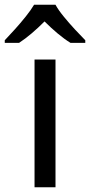

<svg xmlns="http://www.w3.org/2000/svg" viewBox="-60 -786 378 806"><path d="M173 0H85V-536H173ZM173 -766Q185 -744 207.5 -716.5Q230 -689 254.5 -662.5Q279 -636 298 -617V-606H236Q210 -622 182 -645.5Q154 -669 127 -696Q100 -669 73 -646Q46 -623 20 -606H-40V-617Q-21 -637 2.5 -663Q26 -689 48 -716.5Q70 -744 83 -766Z"/></svg>

Font: Noto Sans Javanese
Style: Regular
Weight: 400
Designer: Monotype Design Team
Foundry: Monotype Imaging Inc.
Version: Version 2.004